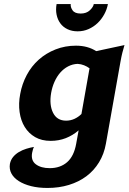

<svg xmlns="http://www.w3.org/2000/svg" viewBox="-20 -721 636 950"><path d="M504 -10Q495 41 470 82Q445 123 407.5 151Q370 179 321 194Q272 209 215 209Q170 209 134 200Q98 191 73 175Q48 159 36.5 137.5Q25 116 29 90Q33 70 45 55.5Q57 41 74 31Q91 21 110.5 15Q130 9 148 6Q144 14 142.5 20.5Q141 27 139 35Q132 73 157.5 92Q183 111 226 111Q278 111 312 81.5Q346 52 357 -10L369 -76Q340 -51 305.5 -37.5Q271 -24 231 -24Q186 -24 154 -42.5Q122 -61 102.5 -92.5Q83 -124 77 -166.5Q71 -209 80 -256Q89 -306 112.5 -350Q136 -394 172 -426Q208 -458 255 -476.5Q302 -495 356 -495Q414 -495 456 -468L596 -498Q590 -478 585.5 -460.5Q581 -443 576 -415ZM307 -124Q329 -124 348.5 -133Q368 -142 383 -157L423 -383Q411 -392 396 -398Q381 -404 364 -405Q339 -404 317 -392.5Q295 -381 278 -361.5Q261 -342 249.5 -316Q238 -290 233 -261Q223 -202 242.5 -163Q262 -124 307 -124ZM514 -701Q509 -674 495.5 -649.5Q482 -625 462.5 -606.5Q443 -588 418 -577Q393 -566 364 -566Q336 -566 314 -576.5Q292 -587 278.5 -605.5Q265 -624 260 -648.5Q255 -673 260 -701H330Q328 -686 339 -670Q350 -654 379 -654Q408 -654 425 -670.5Q442 -687 444 -701Z"/></svg>

Font: LT Museum
Style: Bold Italic
Weight: 700
Designer: Daniel Lyons
Foundry: LyonsType
Version: Version 1.011